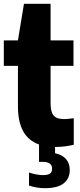

<svg xmlns="http://www.w3.org/2000/svg" viewBox="-20 -760 420 1006"><path d="M268.5 10V43Q305.5 50.5 325.5 73Q345.5 95.5 345.5 130.5Q345.5 175.5 313.5 200.8Q281.5 226 215 226Q174 226 132 212.5V144Q150.5 150.5 170.2 154Q190 157.5 206 157.5Q230.5 157.5 241.8 149.8Q253 142 253 124Q253 88 204.5 88H184.5V-3Q130 -22 102 -71.2Q74 -120.5 74 -203V-415H0V-548.5H74L105.5 -740H245V-548.5H365V-415H245V-222.5Q245 -189 252 -170.5Q259 -152 274.5 -144Q290 -136 318 -136Q331.5 -136 366.5 -140.5V-1.5Q346 3.5 320.8 6.8Q295.5 10 272 10Z"/></svg>

Font: Encode Sans Condensed ExtraBold
Style: Regular
Weight: 800
Width: 3
Designer: Multiple Designers
Foundry: Impallari Type
Version: Version 2.000